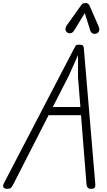

<svg xmlns="http://www.w3.org/2000/svg" viewBox="-45 -1220 694 1243"><path d="M0 2.5Q-9.5 2.5 -16.5 -1.5Q-23.5 -5.5 -24.8 -13.8Q-26 -22 -19.5 -34L431 -899Q439.5 -915.5 444.2 -923.2Q449 -931 468.5 -931Q484.5 -931 490.8 -925.5Q497 -920 497.5 -910L572 -28Q573.5 -13.5 568 -5.5Q562.5 2.5 546 2.5Q526.5 2.5 521.2 -6.8Q516 -16 515 -27L479.5 -474H269.5L43 -30.5Q33 -10.5 26 -4Q19 2.5 0 2.5ZM297 -527.5H475.5L460 -719.5V-863L400 -729ZM579.5 -1003Q565.5 -998 554.2 -1004Q543 -1010 539 -1023.5L504 -1135.5L436.5 -1025Q424.5 -1005.5 410.8 -1004.8Q397 -1004 388.5 -1011Q378 -1020.5 378.5 -1032.2Q379 -1044 386.5 -1054.5L479.5 -1185Q488 -1197.5 496.2 -1199Q504.5 -1200.5 512 -1200.5Q516.5 -1200.5 524 -1196Q531.5 -1191.5 535 -1183L591.5 -1053.5Q601.5 -1031.5 596.2 -1019Q591 -1006.5 579.5 -1003Z"/></svg>

Font: Edu VIC WA NT Hand
Style: Regular
Weight: 400
Designer: Tina and Corey Anderson, Eben Sorkin, Mirko Velimirovic
Foundry: Google for Education
Version: Version 1.000